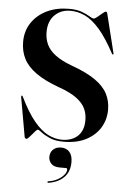

<svg xmlns="http://www.w3.org/2000/svg" viewBox="-62 -757 690 1041"><g transform="rotate(5 283.0 -236.0)"><path d="M304.5 10.5Q258 10.5 228.2 -2.8Q198.5 -16 182 -29.2Q165.5 -42.5 159.5 -42.5Q155.5 -42.5 148 -34.2Q140.5 -26 131.5 -15Q122.5 -4 114.5 4.2Q106.5 12.5 102 12.5Q99.5 12.5 96.2 10Q93 7.5 92 4L54 -211Q54 -214.5 54.2 -216.2Q54.5 -218 55.5 -218.5Q57 -219.5 58.8 -218.5Q60.5 -217.5 62 -215Q103.5 -130 142.5 -83.2Q181.5 -36.5 219.2 -18Q257 0.5 293.5 0.5Q347.5 0.5 379.8 -29.2Q412 -59 412 -116Q412 -151.5 397.8 -180.8Q383.5 -210 348.8 -235.2Q314 -260.5 253.5 -281.5Q175 -310 127.8 -343.5Q80.5 -377 59.5 -418Q38.5 -459 38.5 -510Q38.5 -569.5 68.8 -614.5Q99 -659.5 151.5 -684.8Q204 -710 271.5 -710Q313.5 -710 341 -699.8Q368.5 -689.5 384.8 -679.2Q401 -669 408.5 -669Q415 -669 428 -679.8Q441 -690.5 453.5 -701.2Q466 -712 471.5 -712Q473.5 -712 475.8 -710.5Q478 -709 479 -705L532 -491Q532.5 -488 532.2 -486.5Q532 -485 530.5 -484Q529.5 -483 527.8 -484Q526 -485 524.5 -487Q479.5 -571 439.2 -617Q399 -663 360 -681.5Q321 -700 280 -700Q228 -700 194.2 -666.5Q160.5 -633 160.5 -574Q160.5 -537.5 174.5 -507Q188.5 -476.5 221.8 -451.2Q255 -426 312.5 -404.5Q395 -375 442.2 -341.8Q489.5 -308.5 509.5 -269.5Q529.5 -230.5 529.5 -183Q529.5 -129 502.8 -85.2Q476 -41.5 425.8 -15.5Q375.5 10.5 304.5 10.5ZM296.5 151.5Q264 151.5 249.2 135.8Q234.5 120 234.5 99Q234.5 74 251 58.5Q267.5 43 294 43Q323 43 339.8 62Q356.5 81 356.5 117Q356.5 169 325.8 200Q295 231 242.5 239.5Q239.5 240 238 239.2Q236.5 238.5 236 236.5Q235.5 235 236.5 233.5Q237.5 232 239.5 231.5Q269.5 227.5 291.5 215Q313.5 202.5 325.2 187.5Q337 172.5 337 160Q337 151.5 329 151.5Z"/></g></svg>

Font: Fraunces 120pt SemiBold
Style: Regular
Weight: 600
Version: Version 1.000;[b76b70a41]